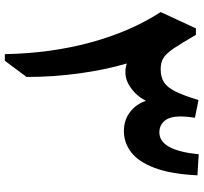

<svg xmlns="http://www.w3.org/2000/svg" viewBox="-44 -797 841 793"><g transform="rotate(90 376.5 -400.5)"><path d="M617.2 -800.8 704.1 -795.4Q698.7 -684.6 673.1 -617.7Q647.5 -550.8 608.2 -521.2Q568.8 -491.7 521.5 -491.7Q475.6 -491.7 442.4 -517.3Q409.2 -543 396.5 -583Q375 -540 333.5 -514.2Q292 -488.3 242.2 -503.4Q268.1 -416 283 -308.3Q297.9 -200.7 297.9 -89.8L231 0H203.6Q200.2 -189 155.3 -354.2Q110.4 -519.5 29.8 -643.6L97.2 -789.1H124Q158.7 -729 179.7 -697.8Q200.7 -666.5 219.5 -655Q238.3 -643.6 265.1 -643.6Q298.8 -643.6 320.3 -657.7Q341.8 -671.9 358.4 -705.8Q375 -739.7 393.1 -799.8L466.3 -785.2Q460.9 -751.5 460.9 -726.1Q460.9 -681.6 479 -659.9Q497.1 -638.2 526.9 -638.2Q601.1 -638.2 617.2 -800.8Z"/></g></svg>

Font: Pinar-DS2-FD Bold
Style: Regular
Weight: 700
Designer: Amin Abedi
Version: Version 3.000